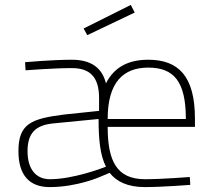

<svg xmlns="http://www.w3.org/2000/svg" viewBox="-20 -752 868 781"><path d="M570 -23C454 -23 418 -98 418 -236H773V-269C773 -442 706 -509 583 -509C509 -509 447 -484 411 -413C395 -477 350 -509 272 -509C192 -509 82 -499 82 -499L84 -466C84 -466 198 -475 272 -475C344 -475 383 -441 383 -353V-301L240 -286C107 -269 55 -249 55 -137C55 -39 100 9 182 9C295 9 388 -33 388 -33L426 -49C454 -13 500 9 569 9C642 9 754 0 754 0L752 -32C752 -32 640 -23 570 -23ZM183 -23C127 -23 92 -63 92 -137C92 -209 123 -243 197 -250L381 -268C381 -186 387 -121 411 -74C394 -67 276 -23 183 -23ZM418 -268C418 -419 483 -477 583 -477C687 -477 736 -421 736 -268ZM320 -636 335 -609 528 -701 512 -732Z"/></svg>

Font: TitilliumText22L
Style: 1 wt
Weight: 100
Designer: Campivisivi
Foundry: Campivisivi
Version: 1.000